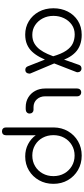

<svg xmlns="http://www.w3.org/2000/svg" viewBox="514 -1106 826 1893"><g transform="rotate(90 926.5 -159.0)"><path d="M320 5Q248 5 189 -30.5Q130 -66 95.5 -129Q61 -192 61 -273Q61 -351 93 -414Q125 -477 184 -514.5Q243 -552 323 -552Q432 -552 496.5 -489Q561 -426 586 -315L536 -265Q511 -352 478.5 -399.5Q446 -447 406 -465Q366 -483 319 -483Q264 -483 223 -454Q182 -425 159 -377.5Q136 -330 136 -273Q136 -215 160.5 -168Q185 -121 227 -93Q269 -65 323 -65Q372 -65 407 -85Q442 -105 467.5 -139Q493 -173 511.5 -215Q530 -257 546 -300L586 -236Q566 -183 542.5 -139Q519 -95 488.5 -62.5Q458 -30 416.5 -12.5Q375 5 320 5ZM671 4Q643 5 633 -21L534 -273L591 -314L703 -48Q705 -45 705 -41.5Q705 -38 705 -36Q705 -19 696 -8Q687 3 671 4ZM585 -230 534 -285 619 -525Q623 -537 632 -543.5Q641 -550 655 -550Q671 -550 681.5 -539Q692 -528 692 -511Q692 -509 691.5 -506Q691 -503 690 -500Z M1035 0Q982 0 940.5 -25Q899 -50 875.5 -93.5Q852 -137 852 -193V-508Q852 -525 862.5 -536Q873 -547 890 -547Q907 -547 918 -536Q929 -525 929 -508V-193Q929 -142 959 -109.5Q989 -77 1036 -77H1063Q1078 -77 1088.5 -66Q1099 -55 1099 -38Q1099 -21 1087 -10.5Q1075 0 1056 0Z M1275 234Q1257 234 1246.5 223.5Q1236 213 1236 195V-277Q1237 -355 1273.5 -417.5Q1310 -480 1372.5 -516Q1435 -552 1513 -552Q1593 -552 1656 -515.5Q1719 -479 1755.5 -416Q1792 -353 1792 -273Q1792 -194 1756.5 -131Q1721 -68 1660 -31.5Q1599 5 1522 5Q1455 5 1400.5 -23.5Q1346 -52 1313 -99V195Q1313 213 1302.5 223.5Q1292 234 1275 234ZM1513 -65Q1571 -65 1617 -92Q1663 -119 1689.5 -166.5Q1716 -214 1716 -273Q1716 -333 1689.5 -380Q1663 -427 1617 -454.5Q1571 -482 1513 -482Q1456 -482 1410 -454.5Q1364 -427 1338 -380Q1312 -333 1312 -273Q1312 -214 1338 -166.5Q1364 -119 1410 -92Q1456 -65 1513 -65Z"/></g></svg>

Font: Comfortaa
Style: Regular
Weight: 400
Designer: Johan Aakerlund
Foundry: Johan Aakerlund
Version: Version 3.104; ttfautohint (v1.8.1.43-b0c9)